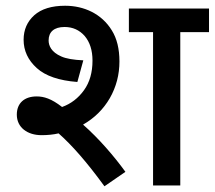

<svg xmlns="http://www.w3.org/2000/svg" viewBox="-20 -652 755 675"><path d="M126 -176.8C147 -176.8 167 -178.7 186 -183.1C232.9 -141.6 284.2 -83.5 347.2 2.9L420.9 -47.9C381.3 -102.5 328.1 -164.6 272 -213.9C312 -236.8 343.3 -267.6 366.2 -307.1C388.7 -346.7 399.9 -389.6 399.9 -436C399.9 -480 391.1 -516.6 373 -545.4C337.4 -603.5 275.4 -631.8 209 -631.8C161.6 -631.8 125.5 -620.6 100.6 -598.6C75.7 -576.2 63 -547.4 63 -512.2C63 -473.6 78.6 -440.4 109.4 -412.6C140.1 -384.8 188 -368.7 252 -363.8L272.9 -439.9C238.3 -441.4 212.4 -445.8 195.3 -453.6C160.2 -468.8 150.9 -491.7 150.9 -509.8C150.9 -539.6 169.9 -557.1 207 -557.1C235.8 -557.1 259.3 -546.4 277.8 -525.4C295.9 -503.9 305.2 -475.1 305.2 -439C305.2 -397.5 295.4 -362.8 275.4 -335C255.4 -307.1 229.5 -287.1 198.2 -275.9C160.6 -305.2 134.3 -313 108.9 -313C66.4 -313 39.1 -290 39.1 -249C39.1 -203.6 76.7 -176.8 126 -176.8ZM714.8 -539.1V-622.1H433.1V-539.1H518.1V0H613.8V-539.1Z"/></svg>

Font: Noto Reveo Sans
Style: Regular
Weight: 500
Designer: Monotype Design Team
Foundry: Monotype Imaging Inc.
Version: Version 2.007